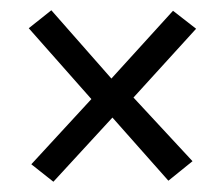

<svg xmlns="http://www.w3.org/2000/svg" viewBox="-20 -389 435 374"><path d="M158 -196 36 -334 80 -369 197 -236 317 -368 362 -333 240 -199 355 -75 308 -37 199 -160 84 -35 41 -69Z"/></svg>

Font: Genos Thin Medium
Style: Regular
Weight: 500
Version: Version 1.010